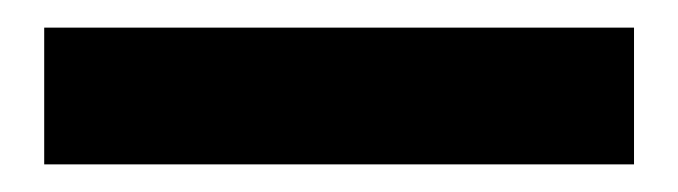

<svg xmlns="http://www.w3.org/2000/svg" viewBox="-20 36 491 139"><path d="M12 155H439V56H12Z"/></svg>

Font: Fira Sans Condensed Medium
Style: Regular
Weight: 500
Width: 3
Designer: Carrois Corporate & Edenspiekermann AG
Foundry: Carrois Corporate GbR & Edenspiekermann AG
Version: Version 4.202;PS 004.202;hotconv 1.0.88;makeotf.lib2.5.64775